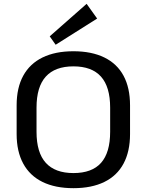

<svg xmlns="http://www.w3.org/2000/svg" viewBox="-20 -976 767 1004"><path d="M364 8Q269 8 202.5 -24.5Q136 -57 101.5 -120.5Q67 -184 67 -275V-425Q67 -517 101.5 -580Q136 -643 202.5 -675.5Q269 -708 364 -708Q459 -708 525.5 -675.5Q592 -643 626 -580Q660 -517 660 -425V-275Q660 -184 626 -120.5Q592 -57 525.5 -24.5Q459 8 364 8ZM364 -71Q461 -71 508.5 -124.5Q556 -178 556 -287V-413Q556 -522 508 -575.5Q460 -629 364 -629Q268 -629 219.5 -575.5Q171 -522 171 -413V-287Q171 -178 219.5 -124.5Q268 -71 364 -71ZM488 -879 271 -742 240 -786 433 -956Z"/></svg>

Font: Pathway Extreme Medium
Style: Regular
Weight: 500
Designer: Eduardo Rodriguez Tunni
Foundry: Eduardo Rodriguez Tunni
Version: Version 1.001;gftools[0.9.26]